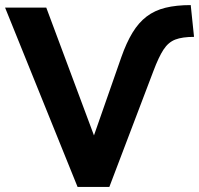

<svg xmlns="http://www.w3.org/2000/svg" viewBox="-32 -735 783 755"><path d="M273 0 -12 -705H150L353 -161H323L445 -510Q465 -567 489 -606.5Q513 -646 544.5 -670Q576 -694 618.5 -704.5Q661 -715 718 -715L731 -590Q685 -590 657.5 -579.5Q630 -569 611 -540Q592 -511 571 -455L398 0Z"/></svg>

Font: Nunito Sans 10pt SemiCondensed ExtraBold
Style: Regular
Weight: 800
Width: 4
Designer: Vernon Adams
Foundry: Vernon Adams
Version: Version 3.101;gftools[0.9.27]